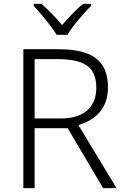

<svg xmlns="http://www.w3.org/2000/svg" viewBox="-20 -967 640 987"><path d="M271 -788H327C351 -831 410 -898 448 -937V-947H406C370 -917 331 -875 299 -838C268 -875 229 -917 193 -947H153V-937C189 -898 246 -831 271 -788ZM278 -714H100V0H158V-308H328L510 0H579L383 -324C470 -350 535 -408 535 -518C535 -660 449 -714 278 -714ZM273 -663C410 -663 475 -626 475 -516C475 -414 409 -358 293 -358H158V-663Z"/></svg>

Font: Noto Sans Kannada Light
Style: Regular
Weight: 300
Designer: Jelle Bosma - Monotype Design Team
Foundry: Monotype Imaging Inc.
Version: Version 2.005